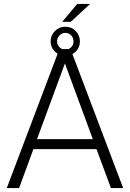

<svg xmlns="http://www.w3.org/2000/svg" viewBox="-20 -962 665 982"><path d="M14.6 0ZM473.6 -199.2H150.9L77.6 0H14.6L283.7 -710.9H340.8L609.9 0H547.4ZM169.4 -250.5H454.6L312 -637.7ZM375 -941.9H440.9L342.3 -850.6H298.3ZM238.8 -750Q238.8 -780.8 260.5 -803Q282.2 -825.2 314.5 -825.2Q346.2 -825.2 367.4 -803.2Q388.7 -781.2 388.7 -750Q388.7 -719.2 367.2 -698Q345.7 -676.8 314.5 -676.8Q282.7 -676.8 260.7 -698.2Q238.8 -719.7 238.8 -750ZM272 -750Q272 -733.4 284.2 -720.7Q296.4 -708 314.5 -708Q331.5 -708 343.8 -720Q356 -731.9 356 -750Q356 -769 343.8 -781.5Q331.5 -793.9 314.5 -793.9Q297.4 -793.9 284.7 -781.2Q272 -768.6 272 -750Z"/></svg>

Font: Roboto Light
Style: Regular
Weight: 300
Designer: Google
Version: Version 2.134; 2016; ttfautohint (v1.6)